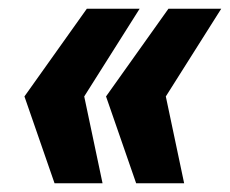

<svg xmlns="http://www.w3.org/2000/svg" viewBox="-20 -530 527 440"><path d="M105 -110 36 -309 179 -510H300L173 -309L215 -110ZM292 -110 223 -309 366 -510H487L360 -309L402 -110Z"/></svg>

Font: Saira Semi Condensed ExtraBold
Style: Italic
Weight: 800
Width: 4
Italic angle: -12°
Designer: Hector Gatti with collaboration of the Omnibus-Type team
Foundry: Omnibus-Type
Version: Version 1.001; ttfautohint (v1.8)